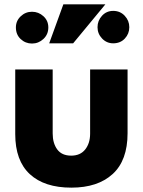

<svg xmlns="http://www.w3.org/2000/svg" viewBox="-20 -850 655 882"><path d="M394 -531V-236Q394 -192 371.5 -163.5Q349 -135 307 -135Q264 -135 243 -163.5Q222 -192 222 -237V-531H50V-234Q50 -112 117 -50Q184 12 308 12Q429 12 497.5 -50.5Q566 -113 566 -238V-531ZM53 -724Q53 -691 75 -670.5Q97 -650 127 -650Q157 -650 179.5 -671Q202 -692 202 -724Q202 -755 179.5 -775.5Q157 -796 127 -796Q97 -796 75 -775Q53 -754 53 -724ZM206 -651H316L464 -830H271ZM500 -651Q533 -651 553.5 -673Q574 -695 574 -725Q574 -755 553 -777.5Q532 -800 500 -800Q469 -800 448.5 -777.5Q428 -755 428 -725Q428 -695 449 -673Q470 -651 500 -651Z"/></svg>

Font: Geom ExtraBold
Style: Bold
Weight: 800
Version: Version 1.102